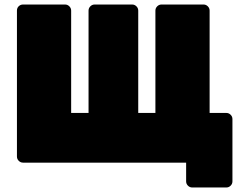

<svg xmlns="http://www.w3.org/2000/svg" viewBox="-20 -720 1071 850"><path d="M55 -27V-673Q55 -685 63 -692.5Q71 -700 82 -700H268Q279 -700 287 -692Q295 -684 295 -673V-220H372V-673Q372 -684 380 -692Q388 -700 399 -700H565Q576 -700 584 -692Q592 -684 592 -673V-220H668V-673Q668 -684 676 -692Q684 -700 695 -700H881Q892 -700 900 -692Q908 -684 908 -673V-220H982Q993 -220 1001 -212Q1009 -204 1009 -193V83Q1009 94 1001 102Q993 110 982 110H831Q820 110 812 102Q804 94 804 83V0H82Q71 0 63 -8Q55 -16 55 -27Z"/></svg>

Font: Rubik
Style: Regular
Weight: 900
Designer: Hubert & Fischer
Foundry: Hubert & Fischer
Version: Version 1.100